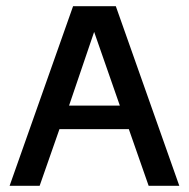

<svg xmlns="http://www.w3.org/2000/svg" viewBox="-20 -600 610 620"><path d="M11 0H108L172 -183H396L460 0H559L354 -580H216ZM203 -259 284 -497 367 -259Z"/></svg>

Font: Charger Sport
Style: Bd
Weight: 700
Designer: Jasper
Foundry: Cannot Into Space Fonts
Version: Version 1.1